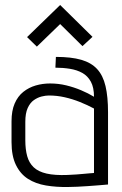

<svg xmlns="http://www.w3.org/2000/svg" viewBox="-20 -736 487 766"><path d="M349 -589 220 -716 88 -588 127 -550 220 -640 309 -552ZM355 -350Q332 -364 303.5 -376Q275 -388 244 -395.5Q213 -403 180 -403Q150 -403 122.5 -395Q95 -387 73 -369.5Q51 -352 38.5 -323Q26 -294 26 -252V-169Q26 -114 43.5 -78Q61 -42 91.5 -22.5Q122 -3 163.5 4Q205 11 253 10Q268 10 288.5 9Q309 8 330.5 6.5Q352 5 370.5 3.5Q389 2 400.5 1Q412 0 411 0V-288Q411 -350 401 -392.5Q391 -435 367.5 -460.5Q344 -486 304 -497.5Q264 -509 203 -509L201 -466Q231 -466 259 -461.5Q287 -457 308.5 -445Q330 -433 342.5 -410Q355 -387 355 -350ZM355 -303V-46Q355 -46 350.5 -45.5Q346 -45 337 -44.5Q328 -44 315 -42.5Q302 -41 285.5 -40Q269 -39 249 -38Q199 -36 166 -43.5Q133 -51 114.5 -68.5Q96 -86 88.5 -113Q81 -140 81 -176V-250Q81 -284 90.5 -305Q100 -326 115 -336.5Q130 -347 146 -351Q162 -355 175 -355Q207 -355 238 -348Q269 -341 299 -329Q329 -317 355 -303Z"/></svg>

Font: Advent Pro
Style: Regular
Weight: 400
Designer: VivaRado, Andreas Kalpakidis
Foundry: VivaRado, Andreas Kalpakidis
Version: Version 3.000